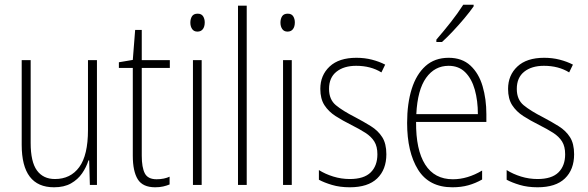

<svg xmlns="http://www.w3.org/2000/svg" viewBox="-20 -784 2492 814"><path d="M391 -529V0H361L358 -104H355Q346 -75 328 -49Q310 -23 281 -6.5Q252 10 209 10Q72 10 72 -170V-529H110V-178Q110 -98 136.5 -61.5Q163 -25 213 -25Q279 -25 316 -75.5Q353 -126 353 -233V-529Z M644 -24Q660 -24 674.5 -27Q689 -30 699 -35V-2Q687 3 672 6.5Q657 10 638 10Q585 10 564 -24Q543 -58 543 -124V-496H484V-520L543 -530L553 -657H581V-529H700V-496H581V-124Q581 -74 594 -49Q607 -24 644 -24Z M818 -726Q834 -726 841 -715Q848 -704 848 -689Q848 -671 840 -660.5Q832 -650 817 -650Q802 -650 794.5 -661Q787 -672 787 -688Q787 -704 794 -715Q801 -726 818 -726ZM835 -529V0H798V-529Z M1026 0H989V-760H1026Z M1200 -726Q1216 -726 1223 -715Q1230 -704 1230 -689Q1230 -671 1222 -660.5Q1214 -650 1199 -650Q1184 -650 1176.5 -661Q1169 -672 1169 -688Q1169 -704 1176 -715Q1183 -726 1200 -726ZM1217 -529V0H1180V-529Z M1618 -130Q1618 -65 1579 -27.5Q1540 10 1463 10Q1421 10 1387.5 0Q1354 -10 1332 -22V-63Q1359 -46 1393 -35.5Q1427 -25 1463 -25Q1523 -25 1551.5 -53Q1580 -81 1580 -130Q1580 -163 1567 -184Q1554 -205 1529 -221Q1504 -237 1470 -254Q1432 -273 1402.5 -292Q1373 -311 1355.5 -338Q1338 -365 1338 -407Q1338 -465 1377.5 -502Q1417 -539 1491 -539Q1526 -539 1557 -531Q1588 -523 1613 -510L1597 -477Q1552 -505 1490 -505Q1438 -505 1406.5 -480Q1375 -455 1375 -407Q1375 -362 1404 -338Q1433 -314 1486 -287Q1522 -268 1552.5 -249Q1583 -230 1600.5 -202.5Q1618 -175 1618 -130Z M1882 -539Q1939 -539 1974.5 -506Q2010 -473 2026 -418.5Q2042 -364 2042 -300V-267H1744Q1743 -149 1782.5 -86.5Q1822 -24 1900 -24Q1962 -24 2024 -61V-23Q1996 -7 1965.5 1.5Q1935 10 1898 10Q1799 10 1752.5 -64.5Q1706 -139 1706 -263Q1706 -345 1725.5 -407Q1745 -469 1784 -504Q1823 -539 1882 -539ZM1882 -505Q1823 -505 1786.5 -454Q1750 -403 1745 -300H2006Q2006 -357 1993 -403.5Q1980 -450 1952.5 -477.5Q1925 -505 1882 -505ZM1988 -757Q1972 -734 1948.5 -706Q1925 -678 1900 -651.5Q1875 -625 1854 -606H1830V-616Q1862 -653 1891.5 -690.5Q1921 -728 1944 -764H1988Z M2414 -130Q2414 -65 2375 -27.5Q2336 10 2259 10Q2217 10 2183.5 0Q2150 -10 2128 -22V-63Q2155 -46 2189 -35.5Q2223 -25 2259 -25Q2319 -25 2347.5 -53Q2376 -81 2376 -130Q2376 -163 2363 -184Q2350 -205 2325 -221Q2300 -237 2266 -254Q2228 -273 2198.5 -292Q2169 -311 2151.5 -338Q2134 -365 2134 -407Q2134 -465 2173.5 -502Q2213 -539 2287 -539Q2322 -539 2353 -531Q2384 -523 2409 -510L2393 -477Q2348 -505 2286 -505Q2234 -505 2202.5 -480Q2171 -455 2171 -407Q2171 -362 2200 -338Q2229 -314 2282 -287Q2318 -268 2348.5 -249Q2379 -230 2396.5 -202.5Q2414 -175 2414 -130Z"/></svg>

Font: Noto Sans Sinhala Condensed ExtraLight
Style: Regular
Weight: 200
Width: 3
Designer: Jelle Bosma - Monotype Design Team
Foundry: Monotype Imaging Inc.
Version: Version 2.006; ttfautohint (v1.8.4.7-5d5b)